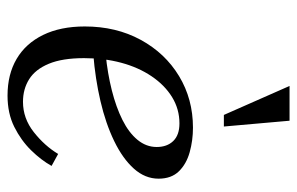

<svg xmlns="http://www.w3.org/2000/svg" viewBox="-156 -604 770 497"><g transform="rotate(90 228.5 -355.0)"><path d="M227 10Q172 10 132 -13.5Q92 -37 70 -82Q48 -127 48 -190Q48 -271 82.5 -334.5Q117 -398 176.5 -434Q236 -470 310 -470Q343 -470 373.5 -461.5Q404 -453 423 -433.5Q442 -414 442 -381Q442 -346 416 -317Q390 -288 344.5 -266Q299 -244 241 -230.5Q183 -217 120 -212V-244Q170 -249 213.5 -260Q257 -271 290 -287.5Q323 -304 341.5 -326.5Q360 -349 360 -376Q360 -403 344.5 -419Q329 -435 299 -435Q262 -435 231 -416Q200 -397 177 -363Q154 -329 142 -284.5Q130 -240 130 -188Q130 -132 144.5 -97Q159 -62 184.5 -46Q210 -30 243 -30Q286 -30 321.5 -58Q357 -86 378 -121L409 -104Q394 -77 368.5 -51Q343 -25 308 -7.5Q273 10 227 10ZM202 -720H292L307 -550H277Z"/></g></svg>

Font: Brygada 1918
Style: Italic
Weight: 400
Italic angle: -8°
Designer: Mateusz Machalski | Borys Kosmynka | Przemek Hoffer
Foundry: NIEPODLEGLA 2018
Version: Version 3.006